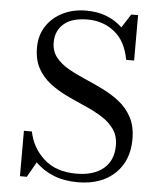

<svg xmlns="http://www.w3.org/2000/svg" viewBox="-54 -806 703 866"><g transform="rotate(5 297.0 -373.0)"><path d="M99.5 10H68.5V-195.5H104.5Q119.5 -121.5 174.2 -72.5Q229 -23.5 320 -23.5Q399.5 -23.5 443.5 -60.8Q487.5 -98 487.5 -165Q487.5 -209 466.2 -239Q445 -269 410 -290.8Q375 -312.5 333 -330.8Q291 -349 249 -369Q207 -389 172 -415.8Q137 -442.5 115.8 -481Q94.5 -519.5 94.5 -575Q94.5 -630.5 121.8 -672Q149 -713.5 196 -736.8Q243 -760 302 -760Q401 -760 465.5 -698.5L505 -760H536V-554.5H500Q485 -638 433.5 -679.2Q382 -720.5 311.5 -720.5Q240 -720.5 203.8 -688.8Q167.5 -657 167.5 -605Q167.5 -565.5 188.8 -538.2Q210 -511 245 -490.8Q280 -470.5 321.8 -452.8Q363.5 -435 405.2 -414.5Q447 -394 482 -366.2Q517 -338.5 538.2 -298.2Q559.5 -258 559.5 -200Q559.5 -102.5 497.8 -44Q436 14.5 330 14.5Q268 14.5 220 -5Q172 -24.5 138.5 -58.5Z"/></g></svg>

Font: Bodoni* 06pt
Style: Regular
Weight: 400
Version: Version 2.3